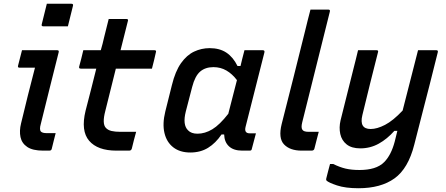

<svg xmlns="http://www.w3.org/2000/svg" viewBox="-20 -801 2370 1021"><path d="M97 -534H284Q295 -534 292 -523Q268 -428 244.5 -333.5Q221 -239 197 -142Q188 -111 198 -101Q206 -93 229 -93H276Q271 -73 265.5 -51.5Q260 -30 255 -9Q253 0 242 0H209Q154 0 125 -19.5Q96 -39 89 -72Q82 -105 92 -145Q110 -221 128.5 -294.5Q147 -368 166 -441H84Q73 -441 76 -452Q81 -472 86.5 -493Q92 -514 97 -534ZM229 -781H360Q371 -781 368 -770L341 -661H210Q199 -661 202 -672Z M704 -100Q697 -77 692 -55.5Q687 -34 681 -11Q678 0 667 0H599Q499 0 454 -52.5Q409 -105 435 -212Q450 -269 464 -324.5Q478 -380 492 -436H410Q398 -436 401 -447Q407 -470 412.5 -490.5Q418 -511 423 -534H516Q521 -551 525.5 -568.5Q530 -586 534 -604L558 -700H652Q664 -700 660 -689Q650 -650 640.5 -611.5Q631 -573 621 -534H801Q813 -534 809 -523Q804 -500 799 -479.5Q794 -459 788 -436H596Q582 -380 568 -323.5Q554 -267 540 -211Q522 -143 543 -121Q554 -109 573 -104.5Q592 -100 620 -100Z M1095 -545Q1148 -545 1184 -521Q1220 -497 1243 -450H1259Q1263 -468 1268 -487.5Q1273 -507 1280 -534H1377Q1389 -534 1386 -522Q1361 -423 1335 -320.5Q1309 -218 1286 -127Q1277 -92 1308 -92H1341Q1336 -72 1330 -50.5Q1324 -29 1319 -9Q1318 0 1308 0H1268Q1222 0 1197.5 -23Q1173 -46 1172 -86H1158Q1127 -40 1086.5 -15Q1046 10 992 10Q937 10 901.5 -17.5Q866 -45 854.5 -94Q843 -143 859 -208L894 -348Q912 -422 942.5 -465Q973 -508 1012 -526.5Q1051 -545 1095 -545ZM980 -108Q997 -90 1030 -90Q1070 -90 1109 -113.5Q1148 -137 1194 -196Q1206 -241 1217 -285.5Q1228 -330 1240 -375Q1215 -408 1184 -426Q1153 -444 1115 -444Q1072 -444 1044.5 -420.5Q1017 -397 1002 -339L968 -208Q950 -137 980 -108Z M1603 -639Q1609 -665 1616.5 -694Q1624 -723 1631 -750H1726Q1737 -750 1734 -739Q1697 -592 1660.5 -444.5Q1624 -297 1587 -150Q1580 -122 1588 -111Q1595 -100 1621 -100H1675Q1669 -78 1663.5 -56Q1658 -34 1652 -11Q1651 -5 1646.5 -2.5Q1642 0 1638 0H1584Q1522 0 1490.5 -33Q1459 -66 1478 -142Q1510 -266 1541 -390.5Q1572 -515 1603 -639Z M1884 -534H1982Q1994 -534 1990 -523Q1968 -437 1948 -356.5Q1928 -276 1907 -189Q1889 -115 1951 -115Q1985 -115 2027.5 -137Q2070 -159 2121 -213Q2141 -291 2160.5 -367.5Q2180 -444 2203 -534H2300Q2311 -534 2308 -523Q2286 -433 2266 -355.5Q2246 -278 2226 -200Q2206 -122 2183 -32Q2151 95 2078 147.5Q2005 200 1886 200Q1817 200 1772 185Q1727 170 1716 159Q1713 154 1715 148Q1720 128 1724.5 110.5Q1729 93 1735 71H1752Q1786 88 1817.5 95.5Q1849 103 1892 103Q1935 103 1968 93Q2001 83 2023 61Q2060 24 2079 -48Q2086 -76 2093 -105H2077Q2039 -62 1994 -37Q1949 -12 1896 -12Q1850 -12 1823.5 -33Q1797 -54 1789.5 -88.5Q1782 -123 1791 -161Q1825 -299 1860 -437Q1866 -460 1872 -484.5Q1878 -509 1884 -534Z"/></svg>

Font: Recursive Sn Lnr St Med
Style: Italic
Weight: 500
Italic angle: -15°
Version: Version 1.079;hotconv 1.0.112;makeotfexe 2.5.65598; ttfautoh